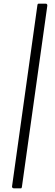

<svg xmlns="http://www.w3.org/2000/svg" viewBox="-20 -867 303 1052"><path d="M57 165Q51 165 48 161.5Q45 158 46 154L185 -839Q186 -844 187.5 -845.5Q189 -847 194 -847H230Q236 -847 238 -843Q240 -839 239 -834L100 157Q99 162 98 163.5Q97 165 92 165Z"/></svg>

Font: Libre Franklin Light
Style: Italic
Weight: 300
Italic angle: -8°
Designer: Pablo Impallari, Rodrigo Fuenzalida, Nhung Nguyen
Foundry: Impallari Type
Version: Version 3.000